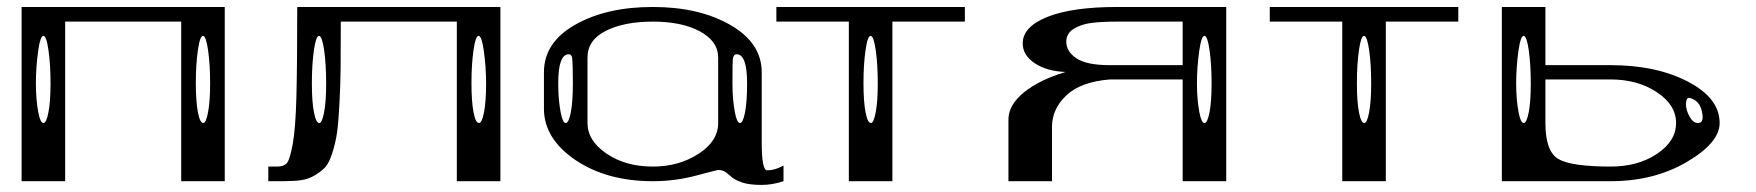

<svg xmlns="http://www.w3.org/2000/svg" viewBox="-20 -520 5038 551"><path d="M583 -281.2Q583 -335 577.1 -376Q571.3 -417 562.5 -417Q553.7 -417 547.9 -376Q542 -335 542 -281.2Q542 -228.5 547.9 -198.2Q553.7 -167 563.5 -167Q571.3 -167 577.1 -198.2Q583 -228.5 583 -281.2ZM125 -281.2Q125 -335 119.1 -376Q113.3 -417 104.5 -417Q95.7 -417 89.8 -376Q83 -328.1 83 -281.2Q83 -234.4 89.8 -198.2Q95.7 -167 104.5 -167Q113.3 -167 119.1 -198.2Q125 -228.5 125 -281.2ZM625 -500V0H500V-458H167V0H42V-500Z M1375 -281.2Q1375 -328.1 1368.2 -376Q1362.3 -417 1353.5 -417Q1344.7 -417 1338.9 -376Q1333 -335 1333 -281.2Q1333 -228.5 1338.9 -198.2Q1344.7 -167 1354.5 -167Q1363.3 -167 1369.1 -198.2Q1375 -228.5 1375 -281.2ZM916 -281.2Q916 -335 910.2 -376Q904.3 -417 895.5 -417Q886.7 -417 880.9 -376Q875 -335 875 -281.2Q875 -228.5 880.9 -198.2Q886.7 -167 896.5 -167Q904.3 -167 910.2 -198.2Q916 -228.5 916 -281.2ZM1416 -500V0H1291V-458H958Q958 -374 957.5 -324.7Q957 -275.4 954.1 -221.7Q951.2 -168 947.3 -140.1Q943.4 -112.3 934.1 -82.5Q924.8 -52.7 913.6 -40.5Q902.3 -28.3 883.8 -17.1Q865.2 -5.9 843.8 -2.9Q822.3 0 791 0H750V-42H775.4Q793.9 -42 802.7 -51.3Q811.5 -60.5 819.8 -105Q828.1 -149.4 830.6 -241.7Q833 -334 833 -500Z M2124 -281.2Q2124 -364.3 2093.8 -364.3Q2085 -364.3 2083 -350.6Q2082 -341.8 2082 -281.2Q2082 -234.4 2088.9 -198.2Q2094.7 -167 2103.5 -167Q2112.3 -167 2118.2 -198.2Q2124 -228.5 2124 -281.2ZM1622.1 -351.6Q1621.1 -364.3 1612.3 -364.3Q1582 -364.3 1582 -281.2Q1582 -234.4 1588.9 -198.2Q1594.7 -167 1603.5 -167Q1612.3 -167 1618.2 -198.2Q1624 -228.5 1624 -281.2Q1624 -334 1622.1 -351.6ZM2041 -167V-354.5Q2041 -402.3 1987.3 -430.7Q1935.5 -458 1853.5 -458Q1771.5 -458 1718.8 -431.6Q1666 -405.3 1666 -354.5V-167Q1666 -116.2 1720.7 -79.1Q1775.4 -42 1853.5 -42Q1928.7 -42 1985.4 -79.1Q2041 -115.2 2041 -167ZM1541 -208V-312.5Q1541 -398.4 1630.9 -449.2Q1720.7 -500 1853.5 -500Q1986.3 -500 2076.2 -448.2Q2166 -396.5 2166 -312.5V-110.4Q2166 -31.2 2181.6 -31.2Q2204.1 -31.2 2228.5 -44.9V0Q2196.3 10.7 2166 10.7Q2130.9 10.7 2110.4 3.9Q2088.9 -3.9 2081.1 -10.7Q2073.2 -17.6 2063.5 -25.4Q2053.7 -32.2 2041 -32.2Q2038.1 -32.2 1979.5 -16.6Q1918 0 1853.5 0Q1721.7 0 1631.8 -60.5Q1541 -122.1 1541 -208Z M2499 -281.2Q2499 -335 2493.2 -376Q2487.3 -417 2478.5 -417Q2469.7 -417 2463.9 -376Q2458 -335 2458 -281.2Q2458 -228.5 2463.9 -198.2Q2469.7 -167 2479.5 -167Q2487.3 -167 2493.2 -198.2Q2499 -228.5 2499 -281.2ZM2749 -500V-458H2541V0H2416V-458H2208V-500Z M3457 -281.2Q3457 -335 3451.2 -376Q3445.3 -417 3436.5 -417Q3427.7 -417 3421.9 -376Q3415 -328.1 3415 -281.2Q3415 -234.4 3421.9 -198.2Q3427.7 -167 3436.5 -167Q3445.3 -167 3451.2 -198.2Q3457 -228.5 3457 -281.2ZM2999 0H2874V-176.8Q2874 -218.8 2918.5 -254.9Q2962.9 -291 3038.1 -313.5Q2984.4 -315.4 2949.7 -338.4Q2915 -361.3 2915 -395.5Q2915 -443.4 2986.3 -471.7Q3057.6 -500 3186.5 -500H3499V0H3374V-292H3165Q3081.1 -285.2 3040 -246.1Q2999 -207 2999 -156.2ZM3374 -333V-458H3186.5Q3140.6 -458 3111.3 -454.1Q3082 -450.2 3061 -437Q3040 -423.8 3040 -400.4Q3040 -372.1 3069.3 -352.5Q3098.6 -333 3165 -333Z M3915 -281.2Q3915 -335 3909.2 -376Q3903.3 -417 3894.5 -417Q3885.7 -417 3879.9 -376Q3874 -335 3874 -281.2Q3874 -228.5 3879.9 -198.2Q3885.7 -167 3895.5 -167Q3903.3 -167 3909.2 -198.2Q3915 -228.5 3915 -281.2ZM4165 -500V-458H3957V0H3832V-458H3624V-500Z M4852.5 -167Q4870.1 -167 4865.2 -194.3Q4860.4 -226.6 4836.9 -236.3Q4831.1 -239.3 4825.2 -239.3Q4818.4 -236.3 4818.4 -220.2Q4818.4 -204.1 4828.6 -185.5Q4838.9 -167 4852.5 -167ZM4373 -281.2Q4373 -335 4367.2 -376Q4361.3 -417 4352.5 -417Q4343.8 -417 4337.9 -376Q4331.1 -328.1 4331.1 -281.2Q4331.1 -234.4 4337.9 -198.2Q4343.8 -167 4352.5 -167Q4361.3 -167 4367.2 -198.2Q4373 -228.5 4373 -281.2ZM4290 -333V-500H4415V-333H4602.5Q4733.4 -333 4824.2 -285.6Q4915 -238.3 4915 -167Q4915 -110.4 4820.8 -55.2Q4726.6 0 4602.5 0H4415H4290V-208ZM4415 -292V-167Q4415 -85.9 4451.7 -64Q4488.3 -42 4602.5 -42Q4680.7 -42 4735.4 -78.6Q4790 -115.2 4790 -167Q4790 -218.8 4734.9 -255.4Q4679.7 -292 4602.5 -292Z"/></svg>

Font: okolaksMetalik
Style: bold
Weight: 700
Width: 7
Version: Version 0.6